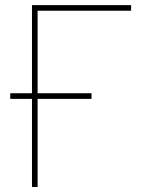

<svg xmlns="http://www.w3.org/2000/svg" viewBox="-20 -748 602 768"><path d="M504.4 -727.5V-705.1H130.4V0H107.9V-727.5ZM21 -352.5V-375H346.2V-352.5Z"/></svg>

Font: Inter 17pt Thin
Style: Regular
Weight: 250
Version: Version 4.001;git-66647c0bb